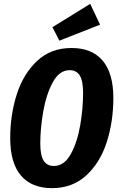

<svg xmlns="http://www.w3.org/2000/svg" viewBox="-20 -959 618 996"><path d="M568 -451Q568 -329 534 -222.5Q500 -116 428 -49.5Q356 17 250 17Q144 17 88.5 -48.5Q33 -114 33 -242Q33 -363 67 -469.5Q101 -576 172.5 -643Q244 -710 351 -710Q457 -710 512.5 -644.5Q568 -579 568 -451ZM189 -214Q189 -153 206.5 -125.5Q224 -98 259 -98Q313 -98 347 -159.5Q381 -221 396 -308.5Q411 -396 411 -477Q411 -539 394 -567Q377 -595 341 -595Q288 -595 254 -532.5Q220 -470 204.5 -381.5Q189 -293 189 -214ZM448 -939 499 -831 288 -748 252 -818Z"/></svg>

Font: Fira Sans Extra Condensed
Style: Bold Italic
Weight: 700
Width: 3
Italic angle: -8°
Designer: Carrois Corporate & Edenspiekermann AG
Foundry: Carrois Corporate GbR & Edenspiekermann AG
Version: Version 4.203